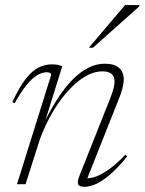

<svg xmlns="http://www.w3.org/2000/svg" viewBox="-20 -710 558 740"><path d="M36.5 -312 27.5 -316.5Q55 -375.5 80 -407Q105 -438.5 129.5 -450.2Q154 -462 179 -462Q187.5 -462 195 -461.2Q202.5 -460.5 209 -458.5Q215.5 -456.5 220 -454.5L146 -218L137.5 -211.5Q168.5 -277 199 -325Q229.5 -373 260.2 -403.8Q291 -434.5 321.8 -449.5Q352.5 -464.5 383.5 -464.5Q421 -464.5 439 -448.2Q457 -432 457 -404.5Q457 -389 452 -369.5Q447 -350 435 -321L311 -9L299 -23.5Q314.5 -20.5 337.2 -25.8Q360 -31 391.2 -51.2Q422.5 -71.5 463.5 -114L470 -106.5Q432.5 -61 402.5 -35.8Q372.5 -10.5 348.8 -0.2Q325 10 305.5 10Q284.5 10 281 -0.2Q277.5 -10.5 286 -32L402 -324Q413 -351 417.2 -367.8Q421.5 -384.5 421.5 -395.5Q421.5 -417 408.8 -426Q396 -435 376 -435Q339.5 -435 303.8 -412.5Q268 -390 235.5 -352Q203 -314 176.8 -267Q150.5 -220 133 -171L78.5 0H45.5L177 -420.5Q177.5 -426.5 173 -429Q168.5 -431.5 159.5 -431.5Q143 -431.5 123.8 -420.5Q104.5 -409.5 83 -383.2Q61.5 -357 36.5 -312ZM322.5 -526 462 -690.5H517.5L516.5 -685L338 -526Z"/></svg>

Font: Newsreader 36pt ExtraLight
Style: Italic
Weight: 250
Italic angle: -17°
Designer: Hugues Gentile
Foundry: Production Type
Version: Version 1.003